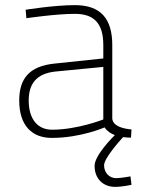

<svg xmlns="http://www.w3.org/2000/svg" viewBox="-20 -529 558 749"><path d="M489 159C489 159 452 166 433 166C405 166 386 143 386 116C386 89 443 25 460 6C470 7 480 8 491 8L493 -24C459 -27 421 -37 418 -66V-353C418 -456 373 -509 272 -509C192 -509 80 -491 80 -491L83 -458C83 -458 199 -475 272 -475C345 -475 383 -440 383 -353V-301L193 -281C94 -271 55 -222 55 -137C55 -40 104 9 182 9C295 9 388 -32 388 -32C398 -17 412 -8 428 -2C418 8 349 77 349 118C349 169 383 200 429 200C457 200 493 192 493 192ZM383 -268V-63C383 -63 282 -23 183 -23C127 -23 92 -64 92 -137C92 -199 119 -242 197 -250Z"/></svg>

Font: TitilliumText22L
Style: 1 wt
Weight: 100
Designer: Campivisivi
Foundry: Campivisivi
Version: 1.000